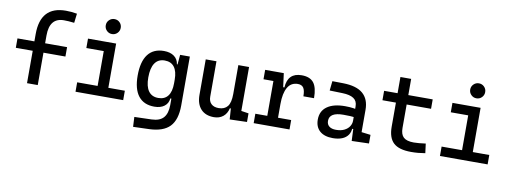

<svg xmlns="http://www.w3.org/2000/svg" viewBox="-72 -1167 4833 1824"><g transform="rotate(10 2344.0 -255.0)"><path d="M196.3 0V-473.6Q196.3 -742.2 441.4 -742.2Q497.1 -742.2 548.8 -732.4L538.1 -642.6Q507.3 -646.5 483.9 -647.9Q460.4 -649.4 438.5 -649.4Q299.8 -649.4 299.8 -478.5V0ZM33.2 -312.5V-403.3H511.7V-312.5Z M861.3 0V-488.3H964.8V0ZM664.1 0V-90.8H871.1V0ZM955.1 0V-90.8H1124V0ZM693.4 -426.8V-517.6H964.8V-426.8ZM909.7 -599.6Q879.9 -599.6 858.6 -620.8Q837.4 -642.1 837.4 -671.9Q837.4 -702.1 858.6 -723.1Q879.9 -744.1 909.7 -744.1Q939.9 -744.1 960.9 -723.1Q981.9 -702.1 981.9 -671.9Q981.9 -642.1 960.9 -620.8Q939.9 -599.6 909.7 -599.6Z M1260.7 233.4 1255.9 138.7 1421.9 133.8Q1500.5 131.3 1536.1 90.3Q1571.8 49.3 1572.3 -30.3V-408.2L1582 -517.6H1675.8V-45.9Q1675.8 92.3 1612.8 158.2Q1549.8 224.1 1412.1 228.5ZM1425.3 9.8Q1323.7 9.8 1271.2 -57.1Q1218.8 -124 1218.8 -253.9Q1218.8 -388.7 1271.2 -458Q1323.7 -527.3 1425.3 -527.3Q1485.8 -527.3 1523.4 -500Q1561 -472.7 1567.4 -423.8H1607.4L1572.3 -276.4Q1572.3 -356.4 1540.8 -397.9Q1509.3 -439.5 1448.2 -439.5Q1385.7 -439.5 1353.5 -392.6Q1321.3 -345.7 1321.3 -253.9Q1321.3 -167 1353.5 -122.6Q1385.7 -78.1 1448.2 -78.1Q1509.3 -78.1 1540.8 -119.6Q1572.3 -161.1 1572.3 -241.2L1607.4 -93.8H1562.5Q1557.6 -44.9 1521.2 -17.6Q1484.9 9.8 1425.3 9.8Z M2000 9.8Q1918.5 9.8 1873.8 -38.8Q1829.1 -87.4 1829.1 -175.8V-517.6H1932.6V-175.8Q1932.6 -131.3 1958 -107.2Q1983.4 -83 2029.3 -83Q2085.9 -83 2114.7 -118.9Q2143.6 -154.8 2143.6 -239.3L2169.9 -99.6H2135.7Q2123.5 -46.9 2087.9 -18.6Q2052.2 9.8 2000 9.8ZM2152.3 4.9 2143.6 -119.1V-210H2247.1V-93.8L2318.4 -83V0ZM2143.6 -146.5V-517.6H2247.1V-175.8Z M2601.6 -222.7 2571.3 -384.8H2611.3Q2620.1 -527.3 2753.9 -527.3Q2834 -527.3 2870.1 -481.4Q2906.2 -435.5 2906.2 -333H2803.7Q2803.7 -389.6 2786.9 -414.6Q2770 -439.5 2732.4 -439.5Q2666.5 -439.5 2634 -383.1Q2601.6 -326.7 2601.6 -222.7ZM2382.8 0V-90.8H2728.5V0ZM2498 0V-517.6H2582L2601.6 -369.1V0ZM2402.3 -426.8V-517.6H2575.2L2585 -426.8Z M3329.1 4.9 3322.3 -148.4 3308.6 -191.4V-325.2Q3308.6 -377 3272.2 -401.1Q3235.8 -425.3 3164.1 -427.2L3040 -430.7L3049.8 -522.5L3154.3 -521Q3282.7 -519 3345 -465.6Q3407.2 -412.1 3407.2 -309.6V-93.8L3495.1 -83V0ZM3146.5 9.8Q3065.4 9.8 3021 -29.3Q2976.6 -68.4 2976.6 -139.6Q2976.6 -221.7 3037.8 -265.6Q3099.1 -309.6 3210.9 -309.6Q3257.3 -309.6 3293.7 -304Q3330.1 -298.3 3358.4 -287.1L3336.9 -216.8Q3304.2 -224.1 3272.9 -225.3Q3241.7 -226.6 3209 -226.6Q3074.2 -226.6 3074.2 -144.5Q3074.2 -110.4 3097.4 -91.8Q3120.6 -73.2 3163.1 -73.2Q3211.4 -73.2 3243.9 -89.8Q3276.4 -106.4 3292.5 -132.3Q3308.6 -158.2 3308.6 -185.5V-242.2L3338.9 -109.4H3297.9L3314.5 -125Q3314.5 -80.1 3293.7 -50Q3272.9 -20 3235.4 -5.1Q3197.8 9.8 3146.5 9.8Z M3902.3 9.8Q3784.7 9.8 3732.2 -39.1Q3679.7 -87.9 3679.7 -195.3V-283.2H3783.2V-200.2Q3783.2 -138.7 3813.2 -110.8Q3843.3 -83 3912.1 -83Q3936.5 -83 3963.9 -85.7Q3991.2 -88.4 4026.4 -92.8L4038.1 -2Q4003.9 3.9 3971.4 6.8Q3939 9.8 3902.3 9.8ZM3679.7 -244.1V-673.8H3783.2V-244.1ZM3549.8 -426.8V-517.6H4018.6V-426.8Z M4377 0V-488.3H4480.5V0ZM4179.7 0V-90.8H4386.7V0ZM4470.7 0V-90.8H4639.6V0ZM4209 -426.8V-517.6H4480.5V-426.8ZM4425.3 -599.6Q4395.5 -599.6 4374.3 -620.8Q4353 -642.1 4353 -671.9Q4353 -702.1 4374.3 -723.1Q4395.5 -744.1 4425.3 -744.1Q4455.6 -744.1 4476.6 -723.1Q4497.6 -702.1 4497.6 -671.9Q4497.6 -642.1 4476.6 -620.8Q4455.6 -599.6 4425.3 -599.6Z"/></g></svg>

Font: Cascadia Mono
Style: Regular
Weight: 400
Monospace: yes
Designer: Aaron Bell
Foundry: Saja Typeworks
Version: Version 2404.023